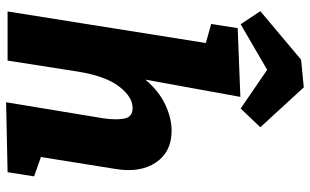

<svg xmlns="http://www.w3.org/2000/svg" viewBox="-218 -818 1040 645"><g transform="rotate(90 302.5 -495.0)"><path d="M323 5 377 -322Q383 -363 378 -391.5Q373 -420 342 -420Q305 -420 270 -374.5Q235 -329 220 -236L183 0H18L124 -666L60 -684L74 -773L305 -782L247 -463Q285 -508 330.5 -529.5Q376 -551 419 -551Q490 -551 525.5 -498Q561 -445 547 -362L507 -112L572 -89L558 0ZM61 -783 17 -849 180 -986 273 -995 407 -849 344 -783 214 -872Z"/></g></svg>

Font: Bitter ExtraBold
Style: Italic
Weight: 800
Italic angle: -9°
Designer: Sol Matas, and Bitter project Authors
Foundry: Sol Matas
Version: Version 2.001